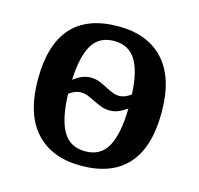

<svg xmlns="http://www.w3.org/2000/svg" viewBox="-87 -640 769 742"><g transform="rotate(15 298.0 -269.0)"><path d="M51 -270Q51 -548 300 -548Q417 -548 481.5 -477.5Q546 -407 546 -270Q546 -130 483 -60Q420 10 297 10Q180 10 115.5 -61Q51 -132 51 -270ZM417 -307Q413 -399 384.5 -444Q356 -489 298 -489Q239 -489 211 -443Q183 -397 179 -302Q201 -318 216 -323.5Q231 -329 248 -329Q265 -329 279 -324Q293 -319 314 -308Q331 -299 344 -294Q357 -289 371 -289Q393 -289 417 -307ZM418 -251Q396 -236 381 -230.5Q366 -225 349 -225Q332 -225 317.5 -230Q303 -235 283 -245Q265 -254 252 -259Q239 -264 225 -264Q203 -264 178 -246Q181 -146 209.5 -97Q238 -48 299 -48Q360 -48 388 -98Q416 -148 418 -251Z"/></g></svg>

Font: Noto Serif SemiBold
Style: Regular
Weight: 600
Designer: Monotype Design Team
Foundry: Monotype Imaging Inc.
Version: Version 1.001